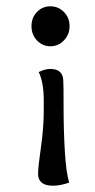

<svg xmlns="http://www.w3.org/2000/svg" viewBox="-20 -546 301 610"><path d="M97.5 -508Q115 -526 140 -526Q165 -526 183 -508Q201 -490 201 -463Q201 -436 183 -417.5Q165 -399 140 -399Q115 -399 97.5 -417.5Q80 -436 80 -463Q80 -490 97.5 -508ZM101 6Q101 -15 110 -77.5Q119 -140 119 -193V-226Q119 -285 103 -317Q123 -327 140 -327Q180 -327 181 -290Q182 -280 182 -206.5Q182 -133 186 -65Q190 3 200 34Q172 44 148 44Q101 44 101 6Z"/></svg>

Font: Overlock SC
Style: Regular
Weight: 400
Designer: Dario Muhafara
Foundry: Dario Manuel Muhafara
Version: Version 1.001